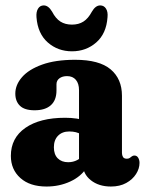

<svg xmlns="http://www.w3.org/2000/svg" viewBox="-20 -672 530 702"><path d="M282.9 -72.6V-86.2L268.9 -88V-342.1Q268.9 -366.5 257.4 -380.1Q245.9 -393.7 225.1 -393.7Q208.1 -393.7 197.3 -385.7Q186.5 -377.6 186.5 -364V-341.1Q186.5 -305.8 165.9 -287.3Q145.3 -268.8 106.5 -268.8Q69.9 -268.8 53 -285.2Q36 -301.6 36 -329.8Q36 -361.7 60.5 -389.9Q85 -418.1 133.7 -435.7Q182.4 -453.4 254.6 -453.4Q342.9 -453.4 384.4 -418.5Q425.9 -383.6 425.9 -322V-112.7Q425.9 -104.4 429.7 -98Q433.6 -91.7 443.6 -91.7Q448.9 -91.7 452.5 -93.5Q456.2 -95.4 459.3 -98.4Q461.7 -100.3 464.7 -101.8Q467.7 -103.3 471.6 -103.3Q480.4 -103.3 485.2 -95.3Q490.1 -87.4 490.1 -76.3Q490.1 -55.6 477.4 -35.7Q464.8 -15.8 441.4 -2.9Q418 10 385.6 10Q341.1 10 312 -13.1Q282.9 -36.3 282.9 -72.6ZM19.7 -102Q19.7 -167.6 72.8 -204.5Q125.9 -241.4 218.3 -241.4Q240.3 -241.4 260.6 -238.4Q281 -235.4 294.4 -229.7L279.3 -179.8Q268 -185.9 257.3 -188.6Q246.6 -191.3 233.2 -191.3Q207.5 -191.3 192.2 -175.7Q177 -160.2 177 -133.4Q177 -107.2 191.2 -93Q205.4 -78.9 229.3 -78.9Q247.4 -78.9 262.4 -86.8Q277.4 -94.8 286 -106.7L296.9 -59.2Q276.6 -26.6 236.8 -8.3Q196.9 10 150.1 10Q89.1 10 54.4 -21.2Q19.7 -52.4 19.7 -102ZM243.2 -582Q267.6 -582 285 -593.1Q302.5 -604.2 315.9 -629.3Q329.2 -652.2 346.4 -652.2Q360.1 -652.2 367.6 -640.4Q375.1 -628.6 373.1 -608.9Q368.9 -549 331.8 -516.7Q294.8 -484.4 243.2 -484.4Q191.6 -484.4 154.8 -516.7Q118 -549 113.4 -608.9Q111.8 -628.6 119.1 -640.4Q126.4 -652.2 140 -652.2Q157 -652.2 170.5 -629.3Q183.5 -604.2 200.9 -593.1Q218.4 -582 243.2 -582Z"/></svg>

Font: Fraunces 144pt S100 Black
Style: Regular
Weight: 900
Version: Version 1.000